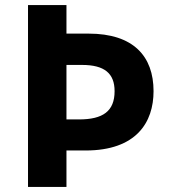

<svg xmlns="http://www.w3.org/2000/svg" viewBox="-20 -734 668 754"><path d="M583 -376C583 -513 504 -602 328 -602H241V-714H90V0H241V-143H316C516 -143 583 -254 583 -376ZM290 -265H241V-479H302C390 -479 430 -446 430 -376C430 -297 384 -265 290 -265Z"/></svg>

Font: Noto Sans Gujarati
Style: Bold
Weight: 700
Designer: Jelle Bosma - Monotype Design Team, Universal Thirst
Foundry: Monotype Imaging Inc.
Version: Version 2.106